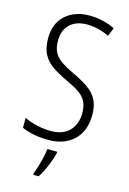

<svg xmlns="http://www.w3.org/2000/svg" viewBox="-139 -790 723 1077"><g transform="rotate(15 222.5 -251.5)"><path d="M401 -189Q401 -95 346 -42.5Q291 10 200 10Q110 10 44 -19V-77Q76 -61 117.5 -51.5Q159 -42 200 -42Q269 -42 306.5 -81Q344 -120 344 -185Q344 -227 329.5 -253.5Q315 -280 284.5 -300Q254 -320 205 -342Q159 -364 124 -388Q89 -412 69.5 -448Q50 -484 50 -541Q50 -628 104 -676Q158 -724 242 -724Q285 -724 323 -714.5Q361 -705 391 -690L371 -641Q338 -657 305 -664.5Q272 -672 242 -672Q179 -672 143 -637.5Q107 -603 107 -543Q107 -499 122.5 -472Q138 -445 168 -425.5Q198 -406 241 -386Q292 -362 328 -337Q364 -312 382.5 -277Q401 -242 401 -189ZM264 70Q255 105 237.5 147Q220 189 199 221H168V211Q175 194 183.5 166.5Q192 139 198.5 110Q205 81 207 61H264Z"/></g></svg>

Font: Noto Sans Gurmukhi Condensed Light
Style: Regular
Weight: 300
Width: 3
Designer: Jelle Bosma - Monotype Design Team
Foundry: Monotype Imaging Inc.
Version: Version 2.004; ttfautohint (v1.8.4.7-5d5b)